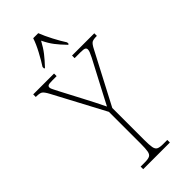

<svg xmlns="http://www.w3.org/2000/svg" viewBox="-297 -990 1049 1049"><g transform="rotate(-45 227.0 -465.5)"><path d="M127 0V-20H160Q185 -20 197 -26Q209 -32 212.5 -51Q216 -70 216 -108V-354L58 -651Q42 -681 31 -687.5Q20 -694 -5 -694H-9V-714H152V-694H120Q93 -694 86.5 -690Q80 -686 80 -678Q80 -670 87 -657.5Q94 -645 103 -626L165 -508Q182 -476 198 -444.5Q214 -413 229 -382Q237 -397 248.5 -419.5Q260 -442 277 -474L359 -630Q369 -650 372.5 -659.5Q376 -669 376 -677Q376 -685 369 -689.5Q362 -694 336 -694H291V-714H463V-694H459Q436 -694 425 -688Q414 -682 399 -652L244 -356V-108Q244 -70 247.5 -51Q251 -32 263 -26Q275 -20 300 -20H333V0ZM133 -784Q152 -813 174.5 -855Q197 -897 208 -931H247Q260 -897 282 -855Q304 -813 323 -784V-771H317Q286 -803 266.5 -828.5Q247 -854 229 -891Q209 -854 189 -828.5Q169 -803 139 -771H133Z"/></g></svg>

Font: Noto Serif Armenian Condensed Thin
Style: Regular
Weight: 100
Width: 3
Designer: Monotype Design Team
Foundry: Monotype Imaging Inc.
Version: Version 2.008; ttfautohint (v1.8.4.7-5d5b)